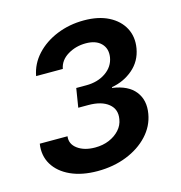

<svg xmlns="http://www.w3.org/2000/svg" viewBox="-88 -625 671 712"><g transform="rotate(-15 248.0 -269.5)"><path d="M201.7 6.8Q142.1 6.8 98.6 -12.9Q55.2 -32.7 34.2 -67.4Q13.2 -102.1 20 -147H126.5Q122.6 -117.7 148.2 -98.9Q173.8 -80.1 215.3 -80.1Q245.1 -80.1 269.3 -90.3Q293.5 -100.6 309.3 -118.2Q325.2 -135.7 328.6 -158.7Q335 -195.3 308.3 -217Q281.7 -238.8 231 -238.8H192.4L204.1 -311.5H242.7Q286.6 -311.5 317.6 -332.8Q348.6 -354 354.5 -389.2Q359.4 -421.9 339.4 -442.1Q319.3 -462.4 280.8 -462.4Q242.2 -462.4 211.2 -443.6Q180.2 -424.8 174.3 -392.6H71.8Q80.1 -438 112.1 -472.7Q144 -507.3 192.1 -526.9Q240.2 -546.4 295.9 -546.4Q351.6 -546.4 390.4 -526.6Q429.2 -506.8 447.3 -472.7Q465.3 -438.5 458 -395.5Q449.7 -348.1 414.6 -318.1Q379.4 -288.1 333 -280.3L332.5 -277.3Q392.6 -269 419.4 -234.9Q446.3 -200.7 437.5 -149.9Q429.7 -104 396.7 -68.6Q363.8 -33.2 313.2 -13.2Q262.7 6.8 201.7 6.8Z"/></g></svg>

Font: Inter 18pt Medium
Style: Italic
Weight: 500
Italic angle: -9.3988°
Designer: Rasmus Andersson
Foundry: rsms
Version: Version 4.001;git-66647c0bb